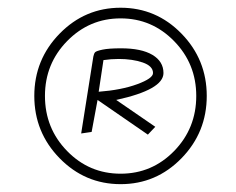

<svg xmlns="http://www.w3.org/2000/svg" viewBox="-20 -718 606 492"><path d="M132.8 -312.5Q197.8 -246.1 289.1 -246.1Q380.4 -246.1 445.1 -312.5Q509.8 -378.9 509.8 -472.2Q509.8 -565.4 445.1 -631.8Q380.4 -698.2 289.1 -698.2Q197.8 -698.2 132.8 -631.8Q67.9 -565.4 67.9 -472.2Q67.9 -378.9 132.8 -312.5ZM482.9 -472.2Q482.9 -389.2 426.3 -331.1Q369.6 -272.9 289.1 -272.9Q208.5 -272.9 151.9 -331.1Q95.2 -389.2 95.2 -472.2Q95.2 -554.7 152.1 -612.8Q209 -670.9 289.1 -670.9Q369.1 -670.9 426 -612.8Q482.9 -554.7 482.9 -472.2ZM277.8 -461.9Q398.9 -488.3 398.9 -530.8Q398.9 -560.5 370.6 -577.4Q342.3 -594.2 290 -594.2Q258.8 -594.2 242.7 -590.8Q226.6 -587.4 223.6 -584Q220.7 -580.6 219.2 -573.2L188 -376L214.8 -379.9L230 -461.9L358.9 -373L377.9 -393.1ZM245.1 -564Q264.2 -566.9 284.2 -566.9Q319.3 -566.9 345.7 -557.9Q372.1 -548.8 372.1 -530.8Q372.1 -517.1 331.5 -502.2Q291 -487.3 232.9 -482.9Z"/></svg>

Font: Comic Neue Angular Light
Style: Regular
Weight: 300
Designer: Craig Rozynski
Foundry: Craig Rozynski
Version: Version 2.003